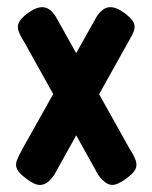

<svg xmlns="http://www.w3.org/2000/svg" viewBox="-20 -506 424 534"><path d="M326 -470Q346 -455 351.5 -443.5Q357 -432 352 -419Q347 -406 336 -388L131 -20Q118 -1 105.5 5Q93 11 80 6.5Q67 2 52 -10Q33 -24 27.5 -35.5Q22 -47 27 -60Q32 -73 43 -93L249 -460Q266 -485 284.5 -486Q303 -487 326 -470ZM58 -470Q75 -482 88 -485Q101 -488 112.5 -482.5Q124 -477 135 -460L340 -93Q353 -73 357.5 -59.5Q362 -46 356.5 -35Q351 -24 332 -10Q316 2 303 6.5Q290 11 278 4.5Q266 -2 253 -20L48 -388Q36 -407 31.5 -420Q27 -433 33 -444.5Q39 -456 58 -470Z"/></svg>

Font: Fredoka Condensed Medium
Style: Regular
Weight: 500
Width: 3
Designer: Ben Nathan
Foundry: Milena B. Brandão, Ben Nathan
Version: Version 2.001